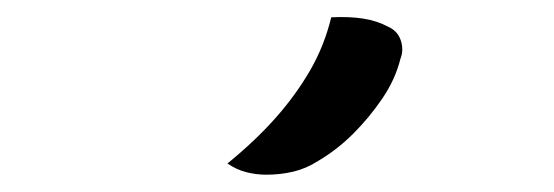

<svg xmlns="http://www.w3.org/2000/svg" viewBox="-20 -831 640 222"><path d="M363 -811Q384 -812 400 -809.5Q416 -807 429 -800Q440 -795 443.5 -784Q447 -773 443 -763Q437 -739 422 -717Q407 -695 388.5 -676.5Q370 -658 348 -645Q334 -636 319 -632.5Q304 -629 288 -629Q276 -629 264.5 -632Q253 -635 243 -642Q275 -668 298.5 -694.5Q322 -721 338.5 -749.5Q355 -778 363 -811Z"/></svg>

Font: Code D Ace
Style: Regular
Weight: 400
Version: Version 1.085; ttfautohint (v1.8.4.7-5d5b);Nerd Fonts 3.0.2